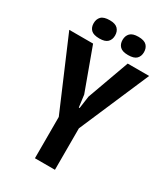

<svg xmlns="http://www.w3.org/2000/svg" viewBox="-212 -952 918 1047"><g transform="rotate(30 247.5 -428.0)"><path d="M184 -260 -4 -700H146L243 -435L253 -359H258L269 -437L364 -700H499L310 -261V0H184ZM93 -798Q93 -824 108.5 -840Q124 -856 162 -856Q197 -856 212.5 -840Q228 -824 228 -798Q228 -772 212.5 -756.5Q197 -741 162 -741Q124 -741 108.5 -756.5Q93 -772 93 -798ZM275 -798Q275 -824 290.5 -840Q306 -856 342 -856Q379 -856 394.5 -840Q410 -824 410 -798Q410 -772 394.5 -756.5Q379 -741 342 -741Q306 -741 290.5 -756.5Q275 -772 275 -798Z"/></g></svg>

Font: PT Sans Narrow
Style: Bold
Weight: 700
Width: 3
Designer: A.Korolkova, O.Umpeleva, V.Yefimov
Foundry: ParaType Ltd
Version: Version 2.003W OFL